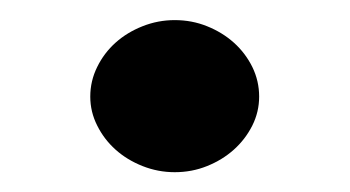

<svg xmlns="http://www.w3.org/2000/svg" viewBox="-20 -539 348 191"><path d="M237.8 -442.9Q237.8 -427.7 231 -414.1Q224.1 -400.4 212.6 -390.1Q201.2 -379.9 186 -373.8Q170.9 -367.7 153.8 -367.7Q137.2 -367.7 121.8 -373.8Q106.4 -379.9 95 -390.1Q83.5 -400.4 76.7 -414.1Q69.8 -427.7 69.8 -442.9Q69.8 -458.5 76.7 -472.4Q83.5 -486.3 95 -496.6Q106.4 -506.8 121.8 -512.9Q137.2 -519 153.8 -519Q170.9 -519 186 -512.9Q201.2 -506.8 212.6 -496.6Q224.1 -486.3 231 -472.4Q237.8 -458.5 237.8 -442.9Z"/></svg>

Font: New Telegraph
Style: Bold
Weight: 700
Designer: Frank Baranowski
Foundry: Frank Baranowski
Version: Version 3.001